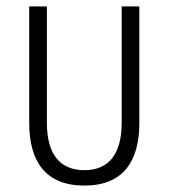

<svg xmlns="http://www.w3.org/2000/svg" viewBox="-20 -568 525 598"><path d="M243 10C363 10 414 -65 414 -185V-548H359V-186C359 -91 321 -38 243 -38C164 -38 126 -91 126 -186V-548H71V-185C71 -65 122 10 243 10Z"/></svg>

Font: Noto Sans Thai Cond Light
Style: Regular
Weight: 300
Width: 3
Designer: Monotype Design Team
Foundry: Monotype Imaging Inc.
Version: Version 2.002